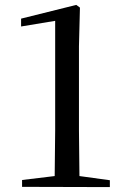

<svg xmlns="http://www.w3.org/2000/svg" viewBox="-20 -762 509 783"><path d="M70 0 428 1V-27L304 -44L302 -231V-573L306 -731L291 -742L66 -686V-654L205 -677V-231L203 -44L70 -28Z"/></svg>

Font: Noto Serif KR Medium
Style: Regular
Weight: 500
Designer: Ryoko NISHIZUKA 西塚涼子 (kana & ideographs); Frank Grießhammer (Latin, Greek & Cyrillic); Wenlong ZHANG 张文龙 (bopomofo); San
Foundry: Adobe
Version: Version 2.001;hotconv 1.1.0;makeotfexe 2.6.0